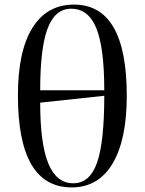

<svg xmlns="http://www.w3.org/2000/svg" viewBox="-20 -802 630 836"><path d="M292 14Q58 14 58 -387Q58 -579 121 -680.5Q184 -782 302 -782Q532 -782 532 -385Q532 -193 470 -89.5Q408 14 292 14ZM155 -409H434Q434 -594 399.5 -679Q365 -764 290 -764Q220 -764 187.5 -678.5Q155 -593 155 -409ZM299 -4Q371 -4 402.5 -93.5Q434 -183 434 -385L155 -355Q155 -176 190.5 -90Q226 -4 299 -4Z"/></svg>

Font: Literata 72pt
Style: Regular
Weight: 400
Designer: Latin by Veronika Burian and Jose Scaglione. Greek by Irene Vlachou. Cyrillic by Vera Evstafieva.
Foundry: TypeTogether
Version: Version 3.002